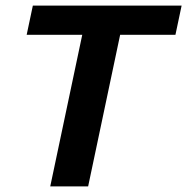

<svg xmlns="http://www.w3.org/2000/svg" viewBox="-20 -664 667 684"><path d="M159 0 273 -540H75L97 -644H627L605 -540H408L294 0Z"/></svg>

Font: Kanit Medium
Style: Italic
Weight: 500
Italic angle: -12°
Designer: Katatrad Team
Foundry: CadsonDemak
Version: Version 2.000; ttfautohint (v1.8.3)